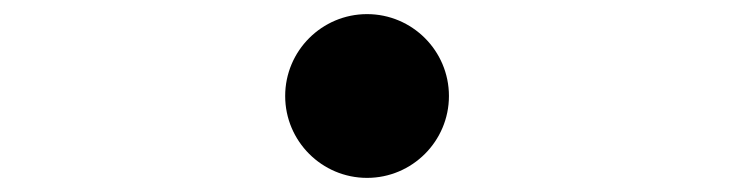

<svg xmlns="http://www.w3.org/2000/svg" viewBox="-20 -516 1040 272"><path d="M500 -496C436 -496 384 -444 384 -380C384 -316 436 -264 500 -264C564 -264 616 -316 616 -380C616 -444 564 -496 500 -496Z"/></svg>

Font: DAIFUKU Sans JP Medium
Style: Regular
Weight: 500
Designer: Original font ‘Source Han Sans JP’ : Ryoko NISHIZUKA  (kana, bopomofo & ideographs); Paul D. Hunt (Latin, Greek & Cyrill
Foundry: Daifuku
Version: Version 1.000